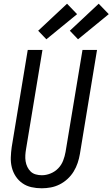

<svg xmlns="http://www.w3.org/2000/svg" viewBox="-20 -1003 604 1031"><path d="M204 8Q175 8 148.5 2Q122 -4 100.5 -19Q79 -34 64.5 -56Q50 -78 43.5 -104Q37 -130 38 -158Q39 -186 43 -214L129 -735H208L120 -203Q117 -186 116 -169.5Q115 -153 117.5 -137Q120 -121 127 -106.5Q134 -92 145 -81.5Q156 -71 172 -66.5Q188 -62 205 -62Q228 -62 251.5 -71.5Q275 -81 292.5 -99Q310 -117 319 -140.5Q328 -164 332 -187L423 -735H501L409 -176Q405 -152 397 -128Q389 -104 375.5 -82Q362 -60 342.5 -42Q323 -24 300 -12.5Q277 -1 252.5 3.5Q228 8 204 8ZM399 -792 355 -838 510 -983 564 -927ZM229 -792 185 -838 340 -983 394 -927Z"/></svg>

Font: Iosevka SS04 Oblique
Style: Regular
Weight: 400
Italic angle: -9°
Monospace: yes
Designer: Belleve Invis
Foundry: Belleve Invis
Version: Version 19.0.0; ttfautohint (v1.8.4)